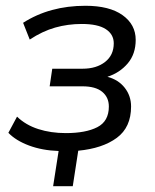

<svg xmlns="http://www.w3.org/2000/svg" viewBox="-20 -515 537 665"><path d="M164 130 183 8Q126 6 80.5 -11Q35 -28 9 -55L39 -111Q69 -82 112.5 -68Q156 -54 208 -54Q277 -54 317 -74.5Q357 -95 357 -146Q357 -178 334 -197Q311 -216 266 -216H152L161 -277H266Q314 -277 344 -300.5Q374 -324 374 -365Q374 -396 346.5 -414Q319 -432 263 -432Q215 -432 171 -419.5Q127 -407 83 -378L60 -436Q152 -495 276 -495Q359 -495 404.5 -462.5Q450 -430 450 -377Q450 -328 422.5 -295.5Q395 -263 352 -249Q390 -239 412 -211Q434 -183 434 -146Q434 -74 384.5 -37.5Q335 -1 251 7L232 130Z"/></svg>

Font: Nunito Sans
Style: Italic
Weight: 400
Italic angle: -9°
Designer: Vernon Adams
Foundry: Vernon Adams
Version: Version 3.006; ttfautohint (v1.8.3)